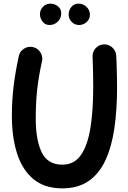

<svg xmlns="http://www.w3.org/2000/svg" viewBox="-20 -972 699 1049"><path d="M159.7 -714.8Q185.5 -709.5 200.4 -686.5Q215.3 -663.6 209.5 -637.7Q191.4 -556.2 183.3 -483.9Q175.3 -411.6 175.3 -324.7Q175.3 -206.5 208 -139.4Q240.7 -72.3 320.3 -72.3Q385.3 -72.3 421.9 -124.8Q458.5 -177.2 473.9 -272.5Q489.3 -367.7 489.3 -494.6Q489.3 -519 488.8 -550.8Q488.3 -582.5 487.5 -612.8Q486.8 -643.1 485.8 -661.6Q484.4 -688.5 502.4 -708.5Q520.5 -728.5 547.4 -729.5Q573.7 -730.5 593.5 -712.6Q613.3 -694.8 615.2 -667.5Q616.2 -648.4 617.2 -617.4Q618.2 -586.4 618.9 -553.5Q619.6 -520.5 619.6 -494.6Q619.6 -373 605 -272Q590.3 -170.9 556.4 -97.2Q522.5 -23.4 464.6 16.8Q406.7 57.1 320.3 57.1Q223.6 57.1 162.8 6.8Q102.1 -43.5 73.5 -132.6Q44.9 -221.7 44.9 -337.9Q44.9 -422.9 54.2 -500Q63.5 -577.1 82.5 -665Q87.9 -690.9 110.8 -705.8Q133.8 -720.7 159.7 -714.8ZM471.2 -892.1Q471.2 -866.7 452.9 -851.1Q434.6 -835.4 412.6 -835.4Q387.2 -835.4 371.1 -853Q355 -870.6 355 -891.6Q355 -916.5 370.1 -934.3Q385.3 -952.1 408.2 -952.1Q434.1 -952.1 452.6 -934.6Q471.2 -917 471.2 -892.1ZM314.5 -899.4Q314.5 -872.6 295.9 -854Q277.3 -835.4 250.5 -835.4Q226.1 -835.4 212.2 -854.5Q198.2 -873.5 198.2 -894Q198.2 -918.5 215.1 -935.3Q231.9 -952.1 255.9 -952.1Q277.3 -952.1 295.9 -938Q314.5 -923.8 314.5 -899.4Z"/></svg>

Font: Mikhak Bold
Style: Regular
Weight: 700
Designer: Amin Abedi
Version: Version 3.3